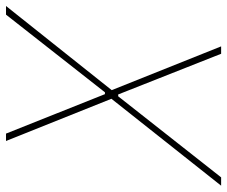

<svg xmlns="http://www.w3.org/2000/svg" viewBox="-108 -660 738 623"><g transform="rotate(-90 260.5 -349.0)"><path d="M421 0H397L265 -334H259L-4 0H-31L251 -356L114 -698H138L266 -377H272L524 -698H552L279 -355Z"/></g></svg>

Font: IBM Plex Sans Cond Thin
Style: Italic
Weight: 100
Width: 3
Italic angle: -11°
Designer: Mike Abbink, Paul van der Laan, Pieter van Rosmalen
Foundry: Bold Monday
Version: Version 1.3